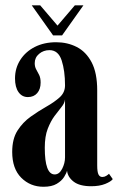

<svg xmlns="http://www.w3.org/2000/svg" viewBox="-20 -686 442 716"><path d="M142 10.5Q93 10.5 59.2 -23.2Q25.5 -57 25.5 -119.5Q25.5 -168 45.2 -199Q65 -230 94.5 -251Q124 -272 153.2 -288.5Q182.5 -305 202.5 -323Q222.5 -341 222.5 -367.5Q222.5 -422 210 -460.5Q197.5 -499 164.5 -499Q142 -499 125.8 -485.2Q109.5 -471.5 109.5 -450.5Q109.5 -437 115 -427.2Q120.5 -417.5 126 -406.5Q131.5 -395.5 131.5 -378Q131.5 -353.5 118.8 -338.8Q106 -324 84 -324Q62 -324 49 -342.5Q36 -361 36 -393.5Q36 -432 55.8 -462.8Q75.5 -493.5 110 -511Q144.5 -528.5 189.5 -528.5Q231.5 -528.5 266.2 -510.8Q301 -493 321.8 -453.5Q342.5 -414 342.5 -349V-69Q342.5 -45 347.2 -35.5Q352 -26 361.5 -26Q369.5 -26 376.2 -30.2Q383 -34.5 386.5 -38L400.5 -18Q394 -9 372.5 -0.2Q351 8.5 320 8.5Q277 8.5 254.8 -8.5Q232.5 -25.5 230 -49.5Q228 -40.5 219 -26Q210 -11.5 191.5 -0.5Q173 10.5 142 10.5ZM184 -35.5Q201 -35.5 211.8 -56.5Q222.5 -77.5 222.5 -99V-315.5Q221 -301 209.2 -286.8Q197.5 -272.5 183.2 -253.2Q169 -234 158 -205.8Q147 -177.5 147 -135Q147 -35.5 184 -35.5ZM178 -554 98.5 -666H130L194.5 -590.5L259 -666H291L211.5 -554Z"/></svg>

Font: Imbue 50pt
Style: Bold
Weight: 700
Designer: Tyler Finck
Foundry: Etcetera Type Company
Version: Version 1.102; ttfautohint (v1.8.3)